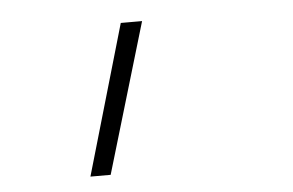

<svg xmlns="http://www.w3.org/2000/svg" viewBox="-35 -171 656 430"><g transform="rotate(-5 293.0 44.5)"><path d="M152.3 212.9 250 -124H297.9L197.8 212.9Z"/></g></svg>

Font: CaskaydiaCove NF ExtraLight
Style: Italic
Weight: 200
Italic angle: -10°
Designer: Aaron Bell
Foundry: Saja Typeworks
Version: Version 2111.001; VTT 6.35;Nerd Fonts 3.2.1